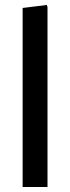

<svg xmlns="http://www.w3.org/2000/svg" viewBox="-20 -752 282 772"><path d="M71 0V-720L168 -732L171 -724V0Z"/></svg>

Font: Fustat SemiBold
Style: Regular
Weight: 600
Designer: Mohamed Gaber, Khaled Hosny, Laura Garcia Mut
Foundry: Kief Type Foundry, Alif Type Foundry, Hard Type Foundry
Version: Version 1.007